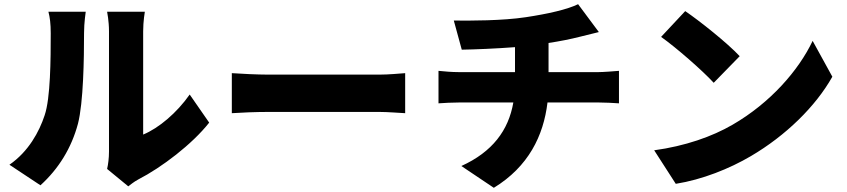

<svg xmlns="http://www.w3.org/2000/svg" viewBox="-20 -829 4040 916"><path d="M491 -23 592 60C603 52 616 40 640 27C751 -30 897 -141 978 -244L885 -378C823 -290 738 -218 663 -187C663 -265 663 -589 663 -679C663 -728 671 -773 671 -773H491C491 -773 500 -729 500 -680C500 -589 500 -163 500 -106C500 -75 496 -44 491 -23ZM25 -43 173 55C260 -24 321 -123 352 -239C378 -340 381 -549 381 -672C381 -720 389 -773 389 -773H211C218 -746 222 -717 222 -670C222 -545 221 -361 193 -279C167 -200 116 -106 25 -43Z M1086 -480V-289C1127 -292 1202 -295 1259 -295C1401 -295 1691 -295 1790 -295C1831 -295 1887 -290 1913 -289V-480C1884 -478 1835 -473 1790 -473C1692 -473 1402 -473 1259 -473C1210 -473 1126 -477 1086 -480Z M2072 -491V-336C2099 -338 2138 -340 2168 -340H2429C2406 -207 2329 -104 2181 -37L2336 67C2501 -34 2573 -181 2592 -340H2839C2868 -340 2903 -338 2933 -336V-491C2910 -489 2857 -485 2836 -485H2597V-624C2650 -632 2701 -642 2748 -654C2766 -658 2796 -666 2837 -676L2738 -809C2687 -784 2595 -763 2489 -747C2378 -730 2222 -730 2145 -731L2183 -592C2246 -593 2344 -597 2437 -604V-485H2167C2135 -485 2102 -488 2072 -491Z M3249 -776 3134 -653C3206 -602 3332 -492 3385 -434L3509 -561C3449 -625 3318 -729 3249 -776ZM3101 -112 3204 48C3330 28 3460 -24 3562 -84C3729 -182 3871 -321 3951 -463L3857 -634C3790 -493 3655 -338 3475 -234C3377 -177 3248 -132 3101 -112Z"/></svg>

Font: ChiuKong Gothic MN Heavy
Style: Regular
Weight: 900
Designer: Ryoko NISHIZUKA 西塚涼子 (kana, bopomofo & ideographs); Paul D. Hunt (Latin, Greek & Cyrillic); Sandoll Communications 산돌커뮤니
Foundry: Adobe
Version: Version 1.300